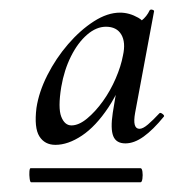

<svg xmlns="http://www.w3.org/2000/svg" viewBox="-20 -659 358 395"><path d="M94 -361Q72 -361 61 -378.5Q50 -396 55 -437Q60 -470 77.5 -504.5Q95 -539 120 -568Q145 -597 173 -615Q201 -633 227 -633Q246 -633 264.5 -622.5Q283 -612 285 -587L250 -606Q260 -608 271 -616.5Q282 -625 288 -638Q290 -640 293.5 -639Q297 -638 297 -636L258 -427Q252 -394 267 -394Q274 -394 284.5 -403Q295 -412 308 -426Q310 -428 314.5 -424.5Q319 -421 317 -419Q295 -392 275.5 -378Q256 -364 238 -364Q219 -364 213 -379Q207 -394 212 -427L228 -524L246 -535Q229 -477 203 -438Q177 -399 148.5 -380Q120 -361 94 -361ZM44 -284Q42 -284 41 -291.5Q40 -299 40.5 -306Q41 -313 43 -313H269Q272 -313 273 -306Q274 -299 273 -291.5Q272 -284 269 -284ZM127 -401Q142 -401 159 -415Q176 -429 191.5 -450.5Q207 -472 218 -497.5Q229 -523 233 -545Q239 -572 229.5 -588Q220 -604 198 -604Q178 -604 159 -587.5Q140 -571 126 -543Q112 -515 106 -480Q99 -437 106 -419Q113 -401 127 -401Z"/></svg>

Font: Cormorant Infant Light SemiBold
Style: Italic
Weight: 600
Italic angle: -10°
Version: Version 4.001